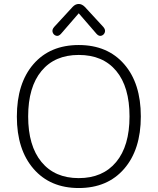

<svg xmlns="http://www.w3.org/2000/svg" viewBox="-20 -940 795 968"><path d="M377 8Q233 8 149 -89Q65 -186 65 -352Q65 -520 148.5 -616.5Q232 -713 377 -713Q522 -713 606 -616.5Q690 -520 690 -353Q690 -186 606 -89Q522 8 377 8ZM377 -42Q498 -42 565.5 -123Q633 -204 633 -353Q633 -502 566 -582.5Q499 -663 377 -663Q256 -663 189 -582Q122 -501 122 -353Q122 -205 189 -123.5Q256 -42 377 -42ZM287 -769Q275 -756 262.5 -760Q250 -764 245.5 -777Q241 -790 253 -804L346 -905Q360 -920 377 -920Q393 -920 408 -905L501 -804Q513 -790 508.5 -777Q504 -764 491.5 -760Q479 -756 467 -769L377 -873Z"/></svg>

Font: Nunito VF Beta Light
Style: Regular
Weight: 300
Designer: Vernon Adams
Foundry: newtypography
Version: Version 3.001